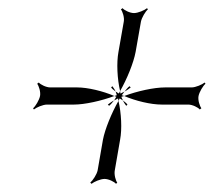

<svg xmlns="http://www.w3.org/2000/svg" viewBox="-20 -495 523 470"><path d="M61 -230 63 -227C69 -232 85 -239 95 -239H161C187 -239 228 -248 260 -260C232 -272 195 -281 169 -281H103C93 -281 79 -288 75 -293L71 -290C75 -285 80 -270 78 -260C76 -250 67 -235 61 -230ZM260 -260C262 -259 263 -259 265 -258C262 -255 262 -252 259 -249C262 -251 266 -252 269 -254C270 -252 269 -250 270 -248L273 -254C276 -252 278 -251 281 -249C280 -252 278 -255 277 -258C279 -259 282 -259 284 -260C282 -261 280 -261 278 -262C281 -265 282 -268 285 -271C282 -269 278 -268 275 -266C274 -268 275 -270 274 -272L271 -266C268 -268 266 -269 263 -271L266 -262C264 -261 262 -261 260 -260ZM285 -271C291 -274 296 -278 300 -281L297 -284C293 -281 289 -276 285 -271ZM201 -48 204 -45C210 -50 226 -57 236 -57C246 -57 260 -50 264 -45L267 -48C263 -53 259 -68 261 -78L274 -153C279 -179 277 -218 270 -248C253 -218 237 -179 232 -153L219 -78C217 -68 207 -53 201 -48ZM252 -281C254 -278 259 -274 263 -271C261 -276 257 -281 255 -284ZM284 -260C312 -248 349 -239 376 -239H441C451 -239 465 -232 469 -227L473 -230C469 -235 464 -250 466 -260C468 -270 477 -285 483 -290L481 -293C475 -288 459 -281 449 -281H384C357 -281 316 -272 284 -260ZM244 -239 247 -236C251 -239 255 -244 259 -249C253 -246 248 -242 244 -239ZM276 -472C280 -467 285 -452 283 -442L270 -368C265 -341 267 -302 274 -272C291 -302 307 -341 312 -368L325 -442C327 -452 336 -467 342 -472L340 -475C334 -470 318 -463 308 -463C298 -463 284 -470 280 -475ZM281 -249C283 -244 287 -239 289 -236L292 -239C290 -242 285 -246 281 -249Z"/></svg>

Font: Armata Saber
Style: RgIta
Weight: 400
Designer: Jasper
Foundry: Cannot Into Space Fonts
Version: Version 0.970